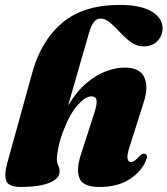

<svg xmlns="http://www.w3.org/2000/svg" viewBox="-20 -747 680 780"><path d="M235.5 -210.5Q222.5 -175.5 216.8 -145.8Q211 -116 211 -101Q211 -86.5 216.5 -75.5Q222 -64.5 222 -50Q222 -21.5 181 -4.5Q140 12.5 64.5 12.5Q15 12.5 5.5 -12Q-4 -36.5 10 -86.5L111 -451.5Q146.5 -581 232.5 -654Q318.5 -727 466.5 -727Q551 -727 595.8 -700.5Q640.5 -674 640.5 -632.5Q640.5 -602.5 619.8 -580.5Q599 -558.5 563 -558.5Q535.5 -558.5 512.2 -575.5Q489 -592.5 468.5 -614.8Q448 -637 428.2 -654.2Q408.5 -671.5 388 -671.5Q372.5 -671.5 361.2 -657.2Q350 -643 340 -608L256.5 -318Q291.5 -376 331.8 -409.8Q372 -443.5 412 -458Q452 -472.5 486.5 -472.5Q548 -472.5 566.2 -433Q584.5 -393.5 563 -329L507 -152.5Q495 -115.5 498.2 -102Q501.5 -88.5 512 -88.5Q525.5 -88.5 547 -113Q555.5 -121 560.2 -122.5Q565 -124 570 -122Q584 -116 569.5 -87Q548 -43.5 501 -15.5Q454 12.5 384.5 12.5Q317 12.5 302.8 -23Q288.5 -58.5 309.5 -122L363 -287.5Q375 -324.5 372.2 -340Q369.5 -355.5 350.5 -355.5Q327 -355.5 294.5 -318.8Q262 -282 235.5 -210.5Z"/></svg>

Font: Fraunces 72pt S000 Black
Style: Italic
Weight: 900
Italic angle: -16°
Version: Version 1.000; ttfautohint (v1.8.3)